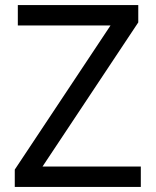

<svg xmlns="http://www.w3.org/2000/svg" viewBox="-20 -734 612 754"><path d="M533 0H38V-68L414 -634H50V-714H523V-646L147 -80H533Z"/></svg>

Font: hexlkannada05
Style: Book
Weight: 400
Designer: Jelle Bosma - Monotype Design Team
Foundry: Monotype Imaging Inc.
Version: Version 2.003